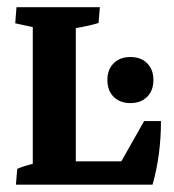

<svg xmlns="http://www.w3.org/2000/svg" viewBox="-20 -503 474 523"><path d="M335 -222.2Q306.6 -222.2 289.6 -239.3Q272.5 -256.3 272.5 -285.2Q272.5 -313.5 289.6 -330.6Q306.6 -347.7 335 -347.7Q363.8 -347.7 380.9 -330.6Q397.9 -313.5 397.9 -285.2Q397.9 -256.3 380.9 -239.3Q363.8 -222.2 335 -222.2ZM23.4 0 26.9 -43Q43.5 -50.3 69.3 -57.1V-429.2L21.5 -439.5L24.9 -483.4H252L248.5 -440.4Q225.1 -433.1 186.5 -426.3V-63.5H310.5L372.6 -173.3H418.5Q418.5 -80.6 395.5 0Z"/></svg>

Font: Markazi Text
Style: Bold
Weight: 700
Designer: Borna Izadpanah (Arabic designer), Fiona Ross (Arabic design director) and Florian Runge (Latin designer)
Foundry: Borna Izadpanah and Florian Runge
Version: Version 1.001; ttfautohint (v1.8.3)